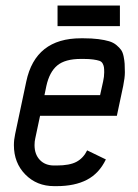

<svg xmlns="http://www.w3.org/2000/svg" viewBox="-20 -648 490 681"><path d="M184.1 -555.2V-628.4H405.3V-555.2ZM275.9 -512.2Q305.7 -512.2 328.6 -509.3Q351.6 -506.3 366.9 -501.7Q382.3 -497.1 393.1 -488Q403.8 -479 409.7 -470.7Q415.5 -462.4 418.5 -447.8Q421.4 -433.1 422.1 -421.9Q422.9 -410.6 422.9 -391.6Q422.9 -372.6 417 -343.3L394.5 -237.3H122.1L105 -156.7Q102.5 -146.5 102.5 -133.3Q102.5 -100.6 121.3 -80.8Q140.1 -61 171.9 -61H180.7Q227.1 -61 251.5 -74.2Q275.9 -87.4 289.1 -114.7L355.5 -82.5Q331.5 -32.7 288.3 -10.3Q245.1 12.2 180.7 12.2H171.9Q110.4 12.2 69.8 -29.1Q29.3 -70.3 29.3 -133.3Q29.3 -152.3 33.7 -172.4L73.2 -358.9Q105.5 -512.2 267.1 -512.2ZM137.7 -310.5H335L345.7 -358.9Q349.6 -376 349.6 -391.6Q349.6 -403.8 348.6 -409.9Q347.7 -416 344 -422.9Q340.3 -429.7 332.3 -432.4Q324.2 -435.1 310.5 -437Q296.9 -439 275.9 -439H267.1Q210.9 -439 183.1 -415.8Q155.3 -392.6 144.5 -343.3Z"/></svg>

Font: Anka/Coder Narrow
Style: Italic
Weight: 400
Width: 3
Italic angle: -12°
Monospace: yes
Version: Version 001.100